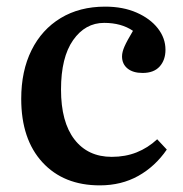

<svg xmlns="http://www.w3.org/2000/svg" viewBox="-20 -545 551 579"><path d="M281 14Q172 14 108 -55.5Q44 -125 44 -247Q44 -331 75 -393.5Q106 -456 163 -490.5Q220 -525 297 -525Q351 -525 392 -507Q433 -489 456 -459.5Q479 -430 479 -395Q479 -364 461.5 -344.5Q444 -325 410 -325Q381 -325 364.5 -338.5Q348 -352 348 -375Q348 -388 355.5 -405Q363 -422 381 -452Q346 -476 294 -476Q237 -476 200.5 -424Q164 -372 164 -275Q164 -177 204.5 -124.5Q245 -72 317 -72Q358 -72 392 -85.5Q426 -99 454 -125L483 -94Q448 -43 397 -14.5Q346 14 281 14Z"/></svg>

Font: Literata 36pt Medium
Style: Regular
Weight: 500
Designer: Latin by Veronika Burian and Jose Scaglione. Greek by Irene Vlachou. Cyrillic by Vera Evstafieva.
Foundry: TypeTogether
Version: Version 3.002